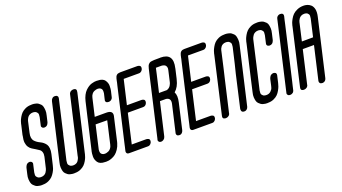

<svg xmlns="http://www.w3.org/2000/svg" viewBox="-71 -1497 4273 2397"><g transform="rotate(-20 2066.0 -299.0)"><path d="M383 -793Q389 -794 398 -794Q410 -794 421.5 -792.5Q433 -791 449.5 -786.5Q466 -782 478.5 -773.5Q491 -765 504.5 -751Q518 -737 523 -717Q528 -697 530 -668.5Q532 -640 522 -602L504 -524Q503 -518 500 -511.5Q497 -505 491 -494.5Q485 -484 472.5 -477Q460 -470 444 -470Q442 -470 439 -470.5Q436 -471 429 -473Q422 -475 418 -479.5Q414 -484 410 -491.5Q406 -499 410 -511L413 -524L433 -612Q436 -632 436 -646Q436 -660 428.5 -669.5Q421 -679 414.5 -684.5Q408 -690 397.5 -692.5Q387 -695 382 -695.5Q377 -696 373 -696H371Q352 -696 336 -689Q320 -682 310.5 -672.5Q301 -663 294 -650.5Q287 -638 284 -629.5Q281 -621 279 -613L278 -608L247 -471Q238 -435 242.5 -408Q247 -381 260.5 -365.5Q274 -350 293 -336.5Q312 -323 333 -313.5Q354 -304 372.5 -288.5Q391 -273 403.5 -254.5Q416 -236 419.5 -203.5Q423 -171 413 -128L383 1Q382 6 380 13Q376 30 370 48.5Q364 67 348 94.5Q332 122 312 142.5Q292 163 258 178.5Q224 194 183 194Q177 195 168 195Q157 195 145.5 193.5Q134 192 117 187.5Q100 183 88 174.5Q76 166 62.5 152Q49 138 43.5 118Q38 98 36 69.5Q34 41 44 3L62 -75Q64 -81 66.5 -87.5Q69 -94 75.5 -105Q82 -116 94.5 -123Q107 -130 123 -130Q125 -130 127.5 -129.5Q130 -129 137.5 -126.5Q145 -124 148.5 -120Q152 -116 156 -108Q160 -100 156 -88L153 -75L133 13Q130 33 130 47Q130 61 138 70.5Q146 80 152.5 85.5Q159 91 169 93.5Q179 96 184 96.5Q189 97 194 97H196Q219 97 237 87.5Q255 78 265 62.5Q275 47 279.5 36Q284 25 287 14L288 9Q311 -89 320 -128Q327 -162 319.5 -186.5Q312 -211 293.5 -224Q275 -237 252 -251Q229 -265 206.5 -278.5Q184 -292 167.5 -317Q151 -342 146.5 -377Q142 -412 155 -470H154V-471L184 -600Q185 -605 186 -612Q190 -629 196.5 -647.5Q203 -666 218.5 -693.5Q234 -721 254 -741.5Q274 -762 308 -777.5Q342 -793 383 -793Z M611 194Q605 195 596 195Q585 195 573.5 193.5Q562 192 545 187.5Q528 183 516 174.5Q504 166 490.5 152Q477 138 471.5 118Q466 98 464 69.5Q462 41 472 3L645 -746Q650 -766 661 -777.5Q672 -789 680.5 -791.5Q689 -794 696 -794H699Q721 -794 731 -783Q741 -772 739 -761L738 -750L637 -312H636L609 -194L561 13Q558 33 558 47Q558 61 566 70.5Q574 80 580.5 85.5Q587 91 597 93.5Q607 96 612 96.5Q617 97 622 97H624Q645 97 662 88.5Q679 80 688.5 66Q698 52 703 41Q708 30 711 19L712 9L759 -194L793 -343L887 -750Q887 -752 888 -755Q889 -758 892.5 -765.5Q896 -773 902 -778.5Q908 -784 919.5 -789Q931 -794 946 -794H947Q952 -794 957 -793Q962 -792 970 -788.5Q978 -785 981.5 -776Q985 -767 982 -753L981 -743L809 1Q808 6 806 15Q801 33 795 51.5Q789 70 773.5 97Q758 124 738 144Q718 164 684.5 179Q651 194 611 194Z M1212 -287 1058 -288 990 9Q989 13 987.5 18.5Q986 24 986 39Q986 54 990 65.5Q994 77 1007.5 86.5Q1021 96 1043 96H1044Q1052 96 1062 94Q1072 92 1089.5 85Q1107 78 1122 59.5Q1137 41 1143 13ZM1270 -536Q1272 -546 1273 -550L1287 -609Q1288 -613 1289 -618.5Q1290 -624 1290.5 -639.5Q1291 -655 1287 -666.5Q1283 -678 1269.5 -687.5Q1256 -697 1234 -697H1233Q1225 -697 1214.5 -695Q1204 -693 1186.5 -686Q1169 -679 1154.5 -660Q1140 -641 1134 -613L1084 -397L1080 -380H1208H1230H1232H1234Q1326 -380 1308 -304L1307 -301L1237 3Q1237 5 1236 9Q1235 13 1233.5 16Q1232 19 1232 22H1233V23H1232Q1219 68 1196.5 101Q1174 134 1151.5 151.5Q1129 169 1102 179.5Q1075 190 1057.5 192.5Q1040 195 1024 195L1009 194Q975 194 950.5 184Q926 174 914 156Q902 138 895.5 119Q889 100 889.5 77.5Q890 55 891.5 40.5Q893 26 896 12L899 1L990 -392V-393L1039 -603Q1049 -645 1066 -678Q1083 -711 1103.5 -731Q1124 -751 1144.5 -764.5Q1165 -778 1187 -784.5Q1209 -791 1224 -793Q1239 -795 1253 -795L1267 -794Q1302 -794 1326.5 -784Q1351 -774 1363 -756Q1375 -738 1381.5 -719.5Q1388 -701 1387.5 -678.5Q1387 -656 1385.5 -641.5Q1384 -627 1381 -613L1378 -601L1363 -537Q1360 -526 1353.5 -517.5Q1347 -509 1340 -505Q1333 -501 1326 -499Q1319 -497 1314 -496H1310Q1286 -496 1276.5 -506Q1267 -516 1268 -526Z M1741 -331Q1741 -330 1740.5 -328.5Q1740 -327 1738 -322.5Q1736 -318 1734 -314Q1732 -310 1727.5 -305Q1723 -300 1718 -296.5Q1713 -293 1706 -290.5Q1699 -288 1690 -288H1656H1647H1497H1486L1399 91L1396 102H1403H1539H1544H1551H1586H1588Q1594 102 1601 103.5Q1608 105 1617 109Q1626 113 1630 123.5Q1634 134 1630 150Q1630 152 1629 155Q1628 158 1624 165Q1620 172 1614.5 178Q1609 184 1600 188.5Q1591 193 1579 193H1545H1536H1386H1372H1360H1333H1332H1329H1325Q1308 193 1300 182.5Q1292 172 1293 161L1294 150L1295 148L1297 138L1302 117L1307 96L1308 91L1317 51L1479 -650L1489 -691L1490 -696Q1490 -697 1490.5 -699.5Q1491 -702 1491 -703Q1493 -710 1499 -738Q1512 -793 1560 -793L1568 -794H1588H1610H1746H1751H1758H1793H1795Q1801 -794 1807.5 -792.5Q1814 -791 1823.5 -787Q1833 -783 1837 -772.5Q1841 -762 1837 -746Q1837 -744 1836 -741Q1835 -738 1831 -730.5Q1827 -723 1821.5 -717.5Q1816 -712 1806.5 -707Q1797 -702 1786 -702H1752H1743H1593H1582L1507 -379H1514H1650H1655H1662H1697H1699Q1706 -379 1712.5 -377.5Q1719 -376 1728 -372Q1737 -368 1741 -357.5Q1745 -347 1741 -331ZM1588 -794H1610Z M2040 -386Q2057 -391 2070.5 -401.5Q2084 -412 2091.5 -425.5Q2099 -439 2103 -448.5Q2107 -458 2109 -467L2110 -472L2142 -611Q2145 -623 2145 -628Q2145 -630 2145.5 -634Q2146 -638 2146 -640Q2145 -658 2136.5 -670.5Q2128 -683 2115.5 -687.5Q2103 -692 2095.5 -693.5Q2088 -695 2081 -695H2080H2007L1989 -614L1936 -386H1994ZM2092 -794Q2094 -794 2098 -794.5Q2102 -795 2104 -795Q2277 -795 2233 -608L2232 -602V-601V-602V-601L2204 -480Q2203 -476 2201 -469Q2180 -376 2122 -326Q2148 -277 2128 -192L2050 148Q2045 168 2034 179.5Q2023 191 2014.5 193.5Q2006 196 1999 196H1997Q1975 196 1966 185Q1957 174 1958 163L1960 152L2042 -202Q2059 -277 1992 -286H1912L1812 146Q1809 156 1804 165.5Q1799 175 1785 185Q1771 195 1753 195Q1751 195 1748.5 194.5Q1746 194 1738.5 192Q1731 190 1727 185.5Q1723 181 1719 173.5Q1715 166 1719 154L1722 144L1797 -182L1861 -460L1864 -472L1861 -460L1864 -472L1885 -565Q1886 -566 1907 -659Q1908 -661 1908 -663L1920 -715Q1925 -735 1930 -747.5Q1935 -760 1943.5 -769.5Q1952 -779 1960 -783.5Q1968 -788 1986 -790.5Q2004 -793 2019.5 -793.5Q2035 -794 2067 -794Z M2595 -331Q2595 -330 2594.5 -328.5Q2594 -327 2592 -322.5Q2590 -318 2588 -314Q2586 -310 2581.5 -305Q2577 -300 2572 -296.5Q2567 -293 2560 -290.5Q2553 -288 2544 -288H2510H2501H2351H2340L2253 91L2250 102H2257H2393H2398H2405H2440H2442Q2448 102 2455 103.5Q2462 105 2471 109Q2480 113 2484 123.5Q2488 134 2484 150Q2484 152 2483 155Q2482 158 2478 165Q2474 172 2468.5 178Q2463 184 2454 188.5Q2445 193 2433 193H2399H2390H2240H2226H2214H2187H2186H2183H2179Q2162 193 2154 182.5Q2146 172 2147 161L2148 150L2149 148L2151 138L2156 117L2161 96L2162 91L2171 51L2333 -650L2343 -691L2344 -696Q2344 -697 2344.5 -699.5Q2345 -702 2345 -703Q2347 -710 2353 -738Q2366 -793 2414 -793L2422 -794H2442H2464H2600H2605H2612H2647H2649Q2655 -794 2661.5 -792.5Q2668 -791 2677.5 -787Q2687 -783 2691 -772.5Q2695 -762 2691 -746Q2691 -744 2690 -741Q2689 -738 2685 -730.5Q2681 -723 2675.5 -717.5Q2670 -712 2660.5 -707Q2651 -702 2640 -702H2606H2597H2447H2436L2361 -379H2368H2504H2509H2516H2551H2553Q2560 -379 2566.5 -377.5Q2573 -376 2582 -372Q2591 -368 2595 -357.5Q2599 -347 2595 -331ZM2442 -794H2464Z M2919 -284 2949 -405 2997 -612Q3000 -632 3000 -646Q3000 -660 2992 -669.5Q2984 -679 2978 -684Q2972 -689 2961.5 -691.5Q2951 -694 2946 -694.5Q2941 -695 2936 -695H2934Q2913 -695 2896 -686.5Q2879 -678 2869.5 -664.5Q2860 -651 2855 -640Q2850 -629 2848 -618L2846 -608L2800 -405L2765 -256L2671 151Q2671 153 2670.5 156Q2670 159 2666 166.5Q2662 174 2656 179.5Q2650 185 2638.5 190Q2627 195 2612 195H2611Q2607 195 2601.5 194Q2596 193 2588 189.5Q2580 186 2576.5 177Q2573 168 2576 154L2578 144L2748 -600Q2748 -604 2750 -611Q2754 -628 2760.5 -646.5Q2767 -665 2782.5 -693Q2798 -721 2818 -741.5Q2838 -762 2872 -777.5Q2906 -793 2947 -793Q2953 -794 2962 -794Q2974 -794 2985.5 -792.5Q2997 -791 3013.5 -786.5Q3030 -782 3042.5 -773.5Q3055 -765 3068.5 -751Q3082 -737 3087 -717Q3092 -697 3094 -668.5Q3096 -640 3086 -602L2912 152Q2907 171 2894 182Q2881 193 2870 194L2859 195Q2851 195 2845 193.5Q2839 192 2835 189.5Q2831 187 2828 183.5Q2825 180 2824 176.5Q2823 173 2822 169.5Q2821 166 2821 163Q2821 160 2821 157.5Q2821 155 2820.5 154Q2820 153 2819 154Z M3282 10 3301 -75Q3302 -77 3303 -81Q3304 -85 3308.5 -94.5Q3313 -104 3319 -111.5Q3325 -119 3337 -125Q3349 -131 3363 -131Q3365 -131 3368 -130.5Q3371 -130 3378 -128Q3385 -126 3390 -122Q3395 -118 3397.5 -109.5Q3400 -101 3398 -90L3384 -29L3377 2Q3376 6 3374 13Q3370 30 3363.5 48.5Q3357 67 3341.5 95Q3326 123 3306 143.5Q3286 164 3252 179.5Q3218 195 3177 195Q3171 196 3162 196Q3150 196 3138.5 194.5Q3127 193 3110.5 188.5Q3094 184 3081.5 175.5Q3069 167 3055.5 153Q3042 139 3036.5 119Q3031 99 3029 70.5Q3027 42 3037 4L3085 -207L3176 -600Q3177 -605 3178 -612Q3182 -629 3188.5 -647.5Q3195 -666 3210.5 -693.5Q3226 -721 3246 -741.5Q3266 -762 3300 -777.5Q3334 -793 3375 -793Q3381 -794 3390 -794Q3402 -794 3413.5 -792.5Q3425 -791 3441.5 -786.5Q3458 -782 3470.5 -773.5Q3483 -765 3497 -751Q3511 -737 3516 -717Q3521 -697 3523 -668.5Q3525 -640 3515 -602L3497 -524Q3496 -518 3493 -511.5Q3490 -505 3484 -494.5Q3478 -484 3465.5 -477Q3453 -470 3437 -470Q3435 -470 3432 -470.5Q3429 -471 3422 -473Q3415 -475 3410 -479Q3405 -483 3402 -491.5Q3399 -500 3402 -511L3405 -524L3425 -612Q3428 -632 3428 -646Q3428 -660 3420.5 -669.5Q3413 -679 3406.5 -684.5Q3400 -690 3389.5 -692.5Q3379 -695 3374 -695.5Q3369 -696 3365 -696H3364Q3342 -696 3324 -687Q3306 -678 3296.5 -665Q3287 -652 3280.5 -639Q3274 -626 3272 -617L3270 -608L3177 -202L3127 14Q3124 34 3124 48Q3124 62 3132 71.5Q3140 81 3146 86Q3152 91 3162.5 93.5Q3173 96 3178 96.5Q3183 97 3188 97H3189Q3224 97 3247 75.5Q3270 54 3276 32Z M3627 -693 3630 -707 3633 -719 3641 -754Q3645 -772 3658 -782Q3671 -792 3682 -794L3694 -795Q3716 -795 3725.5 -784.5Q3735 -774 3733 -763L3732 -752L3724 -719L3719 -698L3718 -693L3709 -652L3546 54L3536 95L3535 99L3530 121L3522 155Q3522 157 3521 159.5Q3520 162 3516.5 169.5Q3513 177 3507 182.5Q3501 188 3490 192.5Q3479 197 3465 197Q3463 197 3460.5 196.5Q3458 196 3450.5 194Q3443 192 3439 187.5Q3435 183 3431 175.5Q3427 168 3431 156L3439 121Z M3981 -381 4034 -612Q4037 -632 4037.5 -646Q4038 -660 4031 -669Q4024 -678 4018 -683.5Q4012 -689 4002 -691.5Q3992 -694 3987 -694.5Q3982 -695 3977 -695H3975Q3952 -695 3934.5 -685.5Q3917 -676 3907 -661.5Q3897 -647 3892 -636Q3887 -625 3885 -614L3884 -608L3832 -380ZM4000 -793H4004Q4010 -793 4016.5 -792.5Q4023 -792 4034.5 -790Q4046 -788 4056.5 -784Q4067 -780 4079 -773Q4091 -766 4100.5 -756.5Q4110 -747 4117.5 -732.5Q4125 -718 4129 -700Q4133 -682 4132 -656.5Q4131 -631 4124 -602L3951 147Q3948 162 3940.5 172.5Q3933 183 3924.5 187.5Q3916 192 3910 193.5Q3904 195 3899 195H3897Q3875 195 3865.5 184Q3856 173 3857 162L3858 151L3959 -287H3810L3709 151Q3709 153 3708.5 156Q3708 159 3704 166.5Q3700 174 3694 179.5Q3688 185 3676.5 190Q3665 195 3650 195H3649Q3645 195 3639.5 194Q3634 193 3626 189.5Q3618 186 3614.5 177Q3611 168 3614 154L3616 144L3787 -600Q3787 -602 3788 -607Q3792 -623 3798 -640.5Q3804 -658 3820.5 -687.5Q3837 -717 3858.5 -738.5Q3880 -760 3917.5 -776.5Q3955 -793 4000 -793Z"/></g></svg>

Font: Soda Fountain
Style: RegularOblique
Weight: 400
Version: Version 1.0